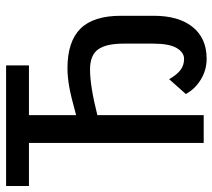

<svg xmlns="http://www.w3.org/2000/svg" viewBox="-54 -645 708 640"><g transform="rotate(-90 300.0 -325.0)"><path d="M424.3 9.8Q386.2 9.8 354.5 -9.8Q322.8 -29.3 306.6 -59.6L356 -115.2Q370.1 -90.3 386 -77.9Q401.9 -65.4 423.8 -65.4Q445.3 -65.4 460 -90.3Q474.6 -115.2 474.6 -168.9V-266.1Q474.6 -325.7 455.1 -352.3Q435.5 -378.9 388.7 -378.9Q332.5 -378.9 236.3 -354.5V0H143.6V-582.5H0V-658.7H401.9V-582.5H236.3V-425.3Q299.3 -442.9 332.3 -448.5Q365.2 -454.1 392.6 -454.1Q481.4 -454.1 524.4 -410.9Q567.4 -367.7 567.4 -275.9V-166.5Q567.4 -83 529.8 -36.6Q492.2 9.8 424.3 9.8Z"/></g></svg>

Font: Cousine
Style: Regular
Weight: 400
Monospace: yes
Designer: Steve Matteson
Foundry: Monotype Imaging Inc.
Version: Version 1.21